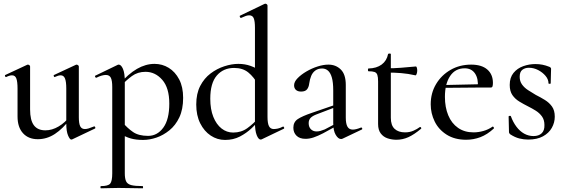

<svg xmlns="http://www.w3.org/2000/svg" viewBox="-20 -745 3067 1040"><path d="M185 9Q134 9 104.5 -23.5Q75 -56 75 -114V-265Q75 -303 68.5 -320Q62 -337 45 -337Q32 -337 14 -328Q10 -326 7.5 -332Q5 -338 9 -339L127 -394Q129 -395 131 -395Q135 -395 139 -392Q143 -389 143 -385V-152Q143 -94 163.5 -66.5Q184 -39 226 -39Q262 -39 297.5 -60Q333 -81 358 -115L363 -104Q321 -48 277.5 -19.5Q234 9 185 9ZM407 -385V-110Q407 -76 414.5 -61Q422 -46 440 -46Q449 -46 460.5 -49.5Q472 -53 489 -60Q493 -62 495.5 -56.5Q498 -51 495 -49L371 10Q369 11 366 11Q358 11 348.5 -11.5Q339 -34 339 -76V-265Q339 -303 332 -320Q325 -337 309 -337Q296 -337 277 -328Q274 -326 271.5 -332Q269 -338 273 -339L391 -394Q393 -395 395 -395Q398 -395 402.5 -392Q407 -389 407 -385Z M527 275Q524 275 524 269Q524 263 527 263Q565 263 576.5 250Q588 237 588 194V-274Q588 -308 580.5 -323.5Q573 -339 553 -339Q544 -339 531 -335.5Q518 -332 502 -324Q498 -323 495.5 -328.5Q493 -334 496 -335L616 -393Q619 -395 623 -395Q636 -395 646 -372Q656 -349 656 -304V194Q656 222 663 237Q670 252 690.5 257.5Q711 263 752 263Q755 263 755 269Q755 275 752 275Q725 275 692 274Q659 273 622 273Q595 273 570 274Q545 275 527 275ZM755 13Q717 13 688.5 5Q660 -3 623 -25L644 -82Q670 -51 700.5 -30Q731 -9 782 -9Q832 -9 864.5 -53.5Q897 -98 897 -184Q897 -269 859 -312.5Q821 -356 768 -356Q726 -356 694.5 -333Q663 -310 633 -277L624 -286Q675 -345 722 -372Q769 -399 817 -399Q859 -399 894 -377.5Q929 -356 950.5 -315Q972 -274 972 -215Q972 -153 951.5 -109.5Q931 -66 897.5 -39Q864 -12 827 0.5Q790 13 755 13Z M1199 13Q1157 13 1121.5 -10.5Q1086 -34 1064.5 -77Q1043 -120 1043 -179Q1043 -238 1064.5 -279.5Q1086 -321 1120.5 -347Q1155 -373 1195 -386Q1235 -399 1271 -399Q1307 -399 1337.5 -388Q1368 -377 1394 -359L1378 -287Q1355 -328 1325 -352.5Q1295 -377 1248 -377Q1190 -377 1154.5 -336Q1119 -295 1119 -210Q1119 -153 1135.5 -112Q1152 -71 1180 -49Q1208 -27 1243 -27Q1287 -27 1320 -51Q1353 -75 1383 -109L1392 -101Q1371 -77 1343 -50.5Q1315 -24 1279.5 -5.5Q1244 13 1199 13ZM1429 -715V-112Q1429 -77 1437 -61.5Q1445 -46 1463 -46Q1472 -46 1484.5 -48.5Q1497 -51 1512 -59Q1516 -61 1518.5 -55.5Q1521 -50 1518 -48L1399 9Q1395 11 1392 11Q1380 11 1370.5 -13Q1361 -37 1361 -81V-594Q1361 -630 1354.5 -646Q1348 -662 1330 -662Q1321 -662 1311 -658.5Q1301 -655 1286 -648Q1282 -647 1279.5 -653Q1277 -659 1280 -660L1413 -724Q1415 -725 1418 -725Q1421 -725 1425 -722Q1429 -719 1429 -715Z M1836 6Q1832 8 1827 8Q1812 8 1798.5 -14.5Q1785 -37 1785 -79V-255Q1785 -299 1777.5 -325Q1770 -351 1756.5 -362.5Q1743 -374 1725 -374Q1703 -374 1688 -363Q1673 -352 1665.5 -333.5Q1658 -315 1655 -293Q1653 -274 1643.5 -261.5Q1634 -249 1611 -249Q1593 -249 1583 -258Q1573 -267 1573 -283Q1573 -302 1592 -321.5Q1611 -341 1640 -358Q1669 -375 1700.5 -385Q1732 -395 1759 -395Q1799 -395 1826 -368.5Q1853 -342 1853 -285V-108Q1853 -75 1862 -59Q1871 -43 1891 -43Q1908 -43 1935 -54Q1939 -56 1941.5 -50.5Q1944 -45 1939 -43ZM1635 7Q1603 7 1586 -10Q1569 -27 1569 -53Q1569 -84 1593 -100Q1617 -116 1670 -134L1795 -177L1798 -165L1696 -126Q1672 -117 1662 -106Q1652 -95 1652 -78Q1652 -57 1664 -45Q1676 -33 1695 -33Q1705 -33 1716 -36Q1727 -39 1739 -44L1815 -84L1816 -70L1730 -23Q1701 -8 1678.5 -0.5Q1656 7 1635 7Z M2127 12Q2103 12 2080 4.5Q2057 -3 2042.5 -22Q2028 -41 2028 -73V-304Q2028 -327 2024 -339Q2020 -351 2009 -355Q1998 -359 1976 -359Q1973 -359 1973 -366.5Q1973 -374 1976 -374Q2020 -375 2047.5 -395.5Q2075 -416 2082 -452Q2083 -455 2090 -455Q2097 -455 2097 -452V-107Q2097 -66 2117.5 -47Q2138 -28 2174 -28Q2199 -28 2219.5 -37Q2240 -46 2253 -56Q2257 -59 2260.5 -54.5Q2264 -50 2260 -47Q2223 -16 2192 -2Q2161 12 2127 12ZM2230 -337Q2190 -346 2153 -349Q2116 -352 2075 -352V-375Q2115 -375 2152.5 -378Q2190 -381 2233 -385Q2236 -385 2238 -378Q2240 -371 2240 -362Q2240 -354 2237 -345Q2234 -336 2230 -337Z M2505 12Q2443 12 2399.5 -15.5Q2356 -43 2334.5 -87Q2313 -131 2313 -180Q2313 -241 2342 -289.5Q2371 -338 2420.5 -366.5Q2470 -395 2532 -395Q2589 -395 2619.5 -368.5Q2650 -342 2650 -296Q2650 -285 2648 -278Q2646 -271 2639 -271H2568Q2572 -319 2553 -347Q2534 -375 2497 -375Q2446 -375 2418 -333Q2390 -291 2390 -220Q2390 -164 2408 -120.5Q2426 -77 2461 -52.5Q2496 -28 2545 -28Q2571 -28 2598 -35.5Q2625 -43 2648 -59Q2650 -61 2653.5 -56.5Q2657 -52 2655 -49Q2619 -16 2582 -2Q2545 12 2505 12ZM2367 -269 2366 -284 2591 -289V-271Z M2795 -329Q2795 -305 2807.5 -287.5Q2820 -270 2840 -257Q2860 -244 2882 -231Q2908 -218 2931.5 -203.5Q2955 -189 2970 -168Q2985 -147 2985 -113Q2985 -81 2969 -52.5Q2953 -24 2921 -6.5Q2889 11 2841 11Q2817 11 2793 5Q2769 -1 2743 -18Q2741 -20 2739 -23Q2737 -26 2737 -30L2735 -114Q2735 -117 2740.5 -117.5Q2746 -118 2747 -116Q2759 -83 2777.5 -58.5Q2796 -34 2819.5 -21Q2843 -8 2870 -8Q2898 -8 2914 -23Q2930 -38 2929 -68Q2929 -96 2915.5 -114.5Q2902 -133 2882 -145.5Q2862 -158 2840 -169Q2816 -181 2793 -195Q2770 -209 2755.5 -230Q2741 -251 2741 -285Q2741 -325 2761.5 -350Q2782 -375 2814 -386.5Q2846 -398 2880 -398Q2900 -398 2918 -394.5Q2936 -391 2956 -383Q2965 -379 2965 -372Q2965 -354 2964 -335Q2963 -316 2963 -294Q2963 -291 2957 -291Q2951 -291 2951 -294Q2951 -315 2935 -334Q2919 -353 2895 -365.5Q2871 -378 2845 -378Q2824 -378 2809.5 -367Q2795 -356 2795 -329Z"/></svg>

Font: Cormorant Light Medium
Style: Regular
Weight: 500
Version: Version 4.000